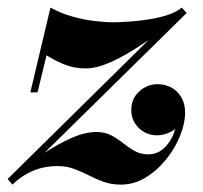

<svg xmlns="http://www.w3.org/2000/svg" viewBox="-56 -490 551 520"><path d="M-35.5 -5 419.3 -453.5 449.5 -454.8 0.3 -12.8ZM-22.3 10 -35.3 -5Q16.2 -44.3 59.5 -72.8Q102.8 -101.3 138.9 -116.9Q175 -132.5 204.8 -132.5Q228 -132.5 245.3 -123.4Q262.5 -114.3 277.5 -102.3Q292.5 -90.3 308.6 -81.1Q324.8 -72 345.8 -72Q369.5 -72 387.4 -88Q405.3 -104 415.1 -129.9Q425 -155.8 425 -185H444.3Q443.8 -168.3 432.6 -154.3Q421.5 -140.3 404.4 -131.9Q387.3 -123.5 368.3 -123.5Q350.3 -123.5 334.6 -132.3Q319 -141 309.3 -156.5Q299.5 -172 299.5 -192Q299.5 -222.8 321.1 -242.4Q342.8 -262 370.8 -262Q391.3 -262 408.1 -252.9Q425 -243.8 435.1 -226.5Q445.3 -209.3 445.3 -185Q445.3 -155.3 431.4 -121.4Q417.5 -87.5 393.3 -57.5Q369 -27.5 337.6 -8.7Q306.3 10 271.3 10Q245.5 10 224.6 2.4Q203.8 -5.2 184.4 -15.1Q165 -25 144.7 -32.6Q124.5 -40.2 99.5 -40.2Q63.5 -40.2 32.6 -27.1Q1.7 -14 -22.3 10ZM26.2 -240 80.7 -469.5Q107.7 -454.5 138.2 -445.7Q168.7 -437 198 -433.4Q227.3 -429.7 250.3 -429.7Q268.3 -429.7 294.1 -431.5Q320 -433.2 347.8 -437.6Q375.5 -442 399 -449.8Q422.5 -457.5 436 -469.5L449.5 -454.8Q414.3 -429.5 377.5 -403.1Q340.8 -376.7 304.9 -354.5Q269 -332.2 236.2 -318.5Q203.5 -304.7 176 -304.7Q143 -304.7 116.2 -316.2Q89.5 -327.7 70 -340.2L45.7 -240Z"/></svg>

Font: Bodoni Moda
Style: Italic
Weight: 400
Italic angle: -13°
Designer: Owen Earl
Foundry: indestructible type
Version: Version 2.005